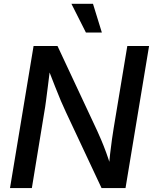

<svg xmlns="http://www.w3.org/2000/svg" viewBox="-20 -963 783 983"><path d="M31.2 0 151.9 -727.5H274.4L478 -292.5Q486.3 -274.4 498.3 -246.3Q510.3 -218.3 523.4 -182.6Q536.6 -147 548.3 -106.4L536.1 -98.1Q539.1 -135.3 543.7 -174.8Q548.3 -214.4 553.2 -249.3Q558.1 -284.2 562 -307.1L631.8 -727.5H743.2L622.6 0H500L317.4 -389.2Q305.2 -415 291.7 -446.5Q278.3 -478 261.7 -520.5Q245.1 -563 222.7 -620.6L238.3 -627.4Q231.4 -570.8 225.6 -524.7Q219.7 -478.5 215.3 -444.6Q210.9 -410.6 207 -390.1L143.1 0ZM419.9 -796.4 345.7 -943.4H456.1L501.5 -796.4Z"/></svg>

Font: Inter 20pt Medium
Style: Italic
Weight: 500
Italic angle: -9.3988°
Version: Version 4.001;git-66647c0bb